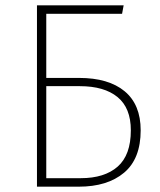

<svg xmlns="http://www.w3.org/2000/svg" viewBox="-20 -702 602 722"><path d="M509 -212Q509 -105 446.5 -52.5Q384 0 276 0H119V-682H445L439 -650H154V-409H277Q388 -409 448.5 -359Q509 -309 509 -212ZM472 -212Q472 -296 422 -337Q372 -378 280 -378H154V-32H284Q373 -32 422.5 -75.5Q472 -119 472 -212Z"/></svg>

Font: FiraGO UltraLight
Style: Regular
Weight: 200
Designer: bBox Type
Foundry: bBox Type GmbH
Version: Version 1.001